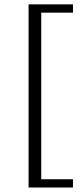

<svg xmlns="http://www.w3.org/2000/svg" viewBox="-20 -744 382 880"><path d="M111 115.5V-724H314.5V-686H169V77.5H314.5V115.5Z"/></svg>

Font: Newsreader 9pt Light
Style: Regular
Weight: 300
Designer: Hugues Gentile
Foundry: Production Type
Version: Version 1.003